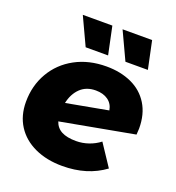

<svg xmlns="http://www.w3.org/2000/svg" viewBox="-138 -870 908 989"><g transform="rotate(20 316.0 -375.0)"><path d="M620 -308Q620 -298 618 -274L216 -200Q227 -167 256.5 -151.5Q286 -136 336 -136Q371 -136 404.5 -147.5Q438 -159 465 -180L544 -61Q449 9 313 9Q227 9 161.5 -21.5Q96 -52 60.5 -107.5Q25 -163 25 -238Q25 -327 66.5 -398.5Q108 -470 182.5 -510.5Q257 -551 354 -551Q431 -551 491.5 -523.5Q552 -496 586 -441Q620 -386 620 -308ZM216 -301 444 -343Q438 -378 411.5 -397Q385 -416 344 -416Q292 -416 259.5 -384.5Q227 -353 216 -301ZM147 -759H309L341 -607H218ZM365 -759H527L559 -607H436Z"/></g></svg>

Font: Montserrat Alternates ExtraBold
Style: Italic
Weight: 800
Italic angle: -11.3°
Designer: Julieta Ulanovsky
Foundry: Julieta Ulanovsky
Version: Version 7.200